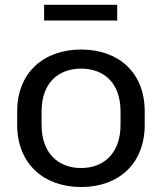

<svg xmlns="http://www.w3.org/2000/svg" viewBox="-20 -750 655 780"><path d="M309.6 9.8C460 9.8 567.9 -83 567.9 -243.2V-297.4C567.9 -457 460 -548.8 309.6 -548.8C159.7 -548.8 49.8 -457 49.8 -297.4V-243.2C49.8 -83 159.7 9.8 309.6 9.8ZM309.6 -67.4C218.3 -67.4 148.9 -125.5 148.9 -243.2V-297.4C148.9 -414.6 218.3 -471.2 309.6 -471.2C400.4 -471.2 469.7 -414.6 469.7 -297.4V-243.2C469.7 -126 400.4 -67.4 309.6 -67.4ZM456.1 -666.5V-730.5H159.2V-666.5Z"/></svg>

Font: Winston
Style: Regular
Weight: 400
Designer: Vernon Adams, Kim Jin-seong, David Berlow, Cristiano Sobral
Foundry: The Winston Project Authors
Version: Version 3.004